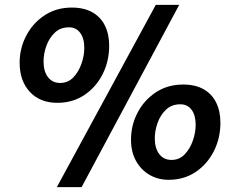

<svg xmlns="http://www.w3.org/2000/svg" viewBox="-20 -767 956 787"><path d="M213 0 618.5 -747H714.5L314.5 0ZM215 -345.5Q144 -345.5 102.2 -390.5Q60.5 -435.5 60.5 -510Q60.5 -569.5 87.8 -621.2Q115 -673 163.2 -704.5Q211.5 -736 274 -736Q324.5 -736 358.8 -716.5Q393 -697 410.2 -661.8Q427.5 -626.5 427.5 -579.5Q427.5 -516.5 400.8 -463.2Q374 -410 326.2 -377.8Q278.5 -345.5 215 -345.5ZM226.5 -427Q259 -427 280.8 -450Q302.5 -473 314 -506.2Q325.5 -539.5 325.5 -570.5Q325.5 -609.5 308.8 -632.2Q292 -655 262.5 -655Q227.5 -655 204.5 -633Q181.5 -611 170 -578.8Q158.5 -546.5 158.5 -515Q158.5 -475 176.5 -451Q194.5 -427 226.5 -427ZM671 -30Q628 -30 593 -50.2Q558 -70.5 537.5 -107.5Q517 -144.5 517 -194.5Q517 -254 544 -305.5Q571 -357 619.2 -388.8Q667.5 -420.5 730.5 -420.5Q781 -420.5 815 -401Q849 -381.5 866.2 -346.2Q883.5 -311 883.5 -264Q883.5 -201 856.8 -147.8Q830 -94.5 782.2 -62.2Q734.5 -30 671 -30ZM683 -111.5Q715.5 -111.5 737.2 -134.5Q759 -157.5 770.5 -190.8Q782 -224 782 -255Q782 -295 765.2 -317.2Q748.5 -339.5 719 -339.5Q684 -339.5 660.8 -317.8Q637.5 -296 626 -263.5Q614.5 -231 614.5 -199.5Q614.5 -159.5 632.8 -135.5Q651 -111.5 683 -111.5Z"/></svg>

Font: Merriweather Sans SemiBold
Style: Italic
Weight: 600
Italic angle: -7.5°
Designer: Eben Sorkin
Foundry: Eben Sorkin
Version: Version 2.001